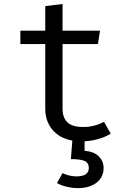

<svg xmlns="http://www.w3.org/2000/svg" viewBox="-20 -693 655 957"><path d="M401.5 58.5Q449.2 62.6 472.8 86.7Q496.4 110.8 496.4 144.1Q496.4 176.4 479.5 199Q462.6 221.5 433.8 233.1Q405.1 244.6 371.3 244.6Q341 244.6 312.8 237.9Q284.6 231.3 264.1 219.5L291.8 169.7Q306.2 177.4 325.1 181.8Q344.1 186.2 361 186.2Q422.6 186.2 422.6 144.1Q422.6 117.9 400.8 109Q379 100 333.3 100L340.5 7.7Q276.4 -4.1 241 -46.7Q205.6 -89.2 205.6 -151.3V-473.3H81.5V-540H205.6V-662.6L291.8 -672.8V-540H478.5L468.2 -473.3H291.8V-152.3Q291.8 -106.2 316.2 -83.1Q340.5 -60 394.9 -60Q449.7 -60 498.5 -85.6L531.8 -27.2Q507.2 -10.8 472.3 -0.8Q437.4 9.2 401.5 11.3Z"/></svg>

Font: Fira Code
Style: Regular
Weight: 400
Designer: Carrois Corporate, Edenspiekermann AG, Nikita Prokopov
Foundry: Carrois Corporate, Edenspiekermann AG, Nikita Prokopov
Version: Version 5.002